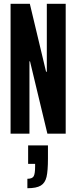

<svg xmlns="http://www.w3.org/2000/svg" viewBox="-20 -708 405 1017"><path d="M36 0V-688H138L224 -328H228V-688H328V0H231L139 -383H136V0ZM166 174V160H129V62H234V132Q234 197 226.5 229Q219 261 196 275Q173 289 125 289V239Q151 239 158.5 225.5Q166 212 166 174Z"/></svg>

Font: Saira Ultra Condensed
Style: Bold
Weight: 700
Width: 1
Designer: Hector Gatti with collaboration of the Omnibus-Type team
Foundry: Omnibus-Type
Version: Version 1.001; ttfautohint (v1.8)